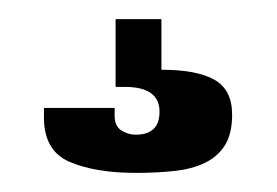

<svg xmlns="http://www.w3.org/2000/svg" viewBox="-20 -34 290 201"><path d="M26 79H100V87Q100 98 107 102.5Q114 107 122 107Q147 107 147 83Q147 57 111 57H101V-14H149V39Q186 39 204.5 49.5Q223 60 223 86Q223 106 215.5 118Q208 130 194.5 136.5Q181 143 162.5 145Q144 147 122 147Q80 147 53 135.5Q26 124 26 89Z"/></svg>

Font: Bebas Neue
Style: Regular
Weight: 400
Designer: Ryoichi Tsunekawa
Foundry: Ryoichi Tsunekawa
Version: Version 1.300